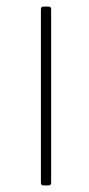

<svg xmlns="http://www.w3.org/2000/svg" viewBox="-20 -562 269 582"><path d="M112 0Q104 0 104 -8V-534Q104 -542 112 -542H127Q135 -542 135 -534V-8Q135 0 127 0Z"/></svg>

Font: LINE Seed Sans TH App Thin
Style: Regular
Weight: 250
Designer: Dalton Maag Ltd | Thai characters by Cadson Demak Co.,Ltd.
Foundry: Dalton Maag Ltd
Version: Version 1.003